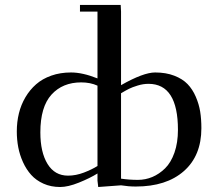

<svg xmlns="http://www.w3.org/2000/svg" viewBox="-20 -749 879 776"><path d="M47.9 -217.8Q47.9 -255.9 56.4 -290.8Q64.9 -325.7 82.8 -356Q100.6 -386.2 126 -408.4Q151.4 -430.7 187.5 -443.4Q223.6 -456.1 267.1 -456.1Q314 -456.1 374 -432.1V-702.1H303.2V-729H467.8L469.2 -702.1V-404.8Q559.6 -456.1 606.9 -456.1Q650.9 -456.1 684.3 -443.1Q717.8 -430.2 738 -409.2Q758.3 -388.2 771.2 -358.2Q784.2 -328.1 789.1 -297.6Q793.9 -267.1 793.9 -231Q793.9 -119.6 723.1 -57.4Q652.3 4.9 528.8 4.9Q499 4.9 469.2 0L377 6.8L374 -19V-47.9Q343.3 -28.8 299.1 -11Q254.9 6.8 223.1 6.8Q186 6.8 156 -6.6Q126 -20 106.2 -42Q86.4 -64 73 -93.5Q59.6 -123 53.7 -154.1Q47.9 -185.1 47.9 -217.8ZM143.1 -213.9Q143.1 -133.8 172.1 -86.4Q201.2 -39.1 254.9 -39.1Q286.6 -39.1 319.1 -51.5Q351.6 -64 374 -78.1V-402.8Q345.2 -416 308.1 -416Q232.9 -416 188 -366.5Q143.1 -316.9 143.1 -213.9ZM469.2 -26.9Q502.9 -22 537.1 -22Q567.9 -22 595.7 -33.7Q623.5 -45.4 647.2 -68.6Q670.9 -91.8 685.1 -132.1Q699.2 -172.4 699.2 -224.1Q699.2 -410.2 580.1 -410.2Q558.6 -410.2 536.4 -403.3Q514.2 -396.5 501.5 -390.1Q488.8 -383.8 469.2 -372.1Z"/></svg>

Font: Dehuti Alt
Style: Bold
Weight: 700
Version: Version 1.2